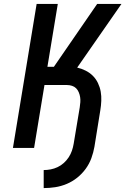

<svg xmlns="http://www.w3.org/2000/svg" viewBox="-20 -755 640 980"><path d="M203 205V113Q221 113 239 109.5Q257 106 274 98Q291 90 305.5 77Q320 64 330.5 48Q341 32 347 14.5Q353 -3 356 -21L387 -207Q389 -220 390 -233.5Q391 -247 389 -259.5Q387 -272 382 -284Q377 -296 368.5 -304.5Q360 -313 347.5 -317Q335 -321 322 -321H207L154 0H46L167 -735H275L222 -414H255L476 -735H600L374 -410Q396 -405 417 -394.5Q438 -384 454 -368Q470 -352 480 -331Q490 -310 494 -287.5Q498 -265 497 -240.5Q496 -216 492 -192L462 -6Q457 23 446.5 52Q436 81 417.5 106.5Q399 132 374 152Q349 172 320 184Q291 196 261.5 200.5Q232 205 203 205Z"/></svg>

Font: Iosevka Curly SmBdExObl
Style: Regular
Weight: 600
Width: 7
Italic angle: -9°
Monospace: yes
Designer: Belleve Invis
Foundry: Belleve Invis
Version: Version 11.1.0; ttfautohint (v1.8.3)